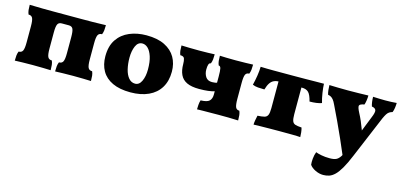

<svg xmlns="http://www.w3.org/2000/svg" viewBox="-64 -879 3220 1541"><g transform="rotate(15 1545.5 -109.0)"><path d="M32 3Q32 -22 34 -40.5Q36 -59 43 -75Q68 -75 77 -94Q86 -113 86 -162V-296Q86 -346 77 -364.5Q68 -383 43 -383Q36 -400 34 -418Q32 -436 32 -461Q47 -461 73 -460Q99 -459 138.5 -458.5Q178 -458 231 -458H456Q515 -458 556 -458.5Q597 -459 623.5 -460Q650 -461 665 -461Q665 -436 663 -418Q661 -400 654 -383Q629 -383 620 -364.5Q611 -346 611 -296V-162Q611 -113 620 -94Q629 -75 654 -75Q661 -59 663 -40.5Q665 -22 665 3Q643 2 601 1Q559 0 516 0Q473 0 431.5 1Q390 2 367 3Q367 -22 369 -40.5Q371 -59 378 -75Q403 -75 412 -94Q421 -113 421 -162V-296Q421 -346 412 -364.5Q403 -383 378 -383H319Q294 -383 285 -364.5Q276 -346 276 -296V-162Q276 -113 285 -94Q294 -75 319 -75Q326 -59 328 -40.5Q330 -22 330 3Q308 2 266 1Q224 0 181 0Q138 0 96.5 1Q55 2 32 3Z M993 9Q904 9 844 -19Q784 -47 754.5 -98.5Q725 -150 725 -220Q725 -305 762 -359.5Q799 -414 862 -440.5Q925 -467 1002 -467Q1094 -467 1154 -437Q1214 -407 1243.5 -355.5Q1273 -304 1273 -237Q1273 -159 1239.5 -104Q1206 -49 1143 -20Q1080 9 993 9ZM1012 -68Q1046 -68 1064.5 -107.5Q1083 -147 1083 -204Q1083 -269 1069 -311.5Q1055 -354 1033.5 -374.5Q1012 -395 987 -395Q950 -395 932.5 -354.5Q915 -314 915 -258Q915 -207 925.5 -163.5Q936 -120 958 -94Q980 -68 1012 -68Z M1888 3Q1848 1 1806.5 0.5Q1765 0 1725 0Q1699 0 1663 0.5Q1627 1 1594.5 1Q1562 1 1546 2Q1546 -14 1547.5 -35Q1549 -56 1555 -75Q1609 -76 1627.5 -94.5Q1646 -113 1646 -147V-296Q1646 -346 1641.5 -364.5Q1637 -383 1623 -383Q1616 -400 1614 -418Q1612 -436 1612 -461Q1631 -460 1667.5 -459Q1704 -458 1741 -458Q1784 -458 1825 -459Q1866 -460 1888 -461Q1888 -436 1886 -418Q1884 -400 1877 -383Q1854 -383 1845.5 -364.5Q1837 -346 1837 -296V-162Q1837 -113 1845.5 -94Q1854 -75 1877 -75Q1884 -59 1886 -40.5Q1888 -22 1888 3ZM1519 -160Q1455 -160 1417 -178Q1379 -196 1362 -232Q1345 -268 1345 -320Q1345 -347 1339 -365Q1333 -383 1304 -383Q1297 -400 1295 -418Q1293 -436 1293 -461Q1315 -460 1356 -459Q1397 -458 1440 -458Q1477 -458 1513.5 -459Q1550 -460 1569 -461Q1569 -436 1567 -418Q1565 -400 1558 -383Q1545 -383 1540 -367.5Q1535 -352 1535 -326Q1535 -292 1551.5 -266Q1568 -240 1605 -240Q1619 -240 1631 -242Q1643 -244 1648 -247V-175Q1625 -168 1594 -164Q1563 -160 1519 -160Z M2016 3Q2016 -12 2020 -35Q2024 -58 2028 -74Q2064 -76 2084 -81Q2104 -86 2112 -104Q2120 -122 2120 -162V-401H2310V-162Q2310 -125 2316.5 -106.5Q2323 -88 2341 -82Q2359 -76 2394 -74Q2399 -58 2401.5 -36Q2404 -14 2404 3Q2383 1 2336.5 0.5Q2290 0 2229 0Q2189 0 2147 0.5Q2105 1 2070 1.5Q2035 2 2016 3ZM2027 -292Q1999 -292 1973.5 -294Q1948 -296 1928 -305Q1937 -340 1944 -384Q1951 -428 1951 -460Q1979 -459 2004 -458.5Q2029 -458 2057.5 -458Q2086 -458 2124.5 -458Q2163 -458 2218 -458Q2281 -458 2325 -458.5Q2369 -459 2404.5 -459.5Q2440 -460 2477 -460Q2478 -429 2484.5 -386Q2491 -343 2502 -306Q2483 -299 2457.5 -295.5Q2432 -292 2402 -292Q2389 -345 2370 -364.5Q2351 -384 2313 -384H2128Q2103 -384 2083.5 -375.5Q2064 -367 2050.5 -347Q2037 -327 2027 -292Z M2916 -298Q2936 -345 2930 -362Q2924 -379 2896 -383Q2891 -397 2888 -418.5Q2885 -440 2885 -461Q2908 -460 2935.5 -459Q2963 -458 2986 -458Q3011 -458 3035 -459Q3059 -460 3081 -462Q3081 -444 3078 -422Q3075 -400 3068 -383Q3053 -379 3042 -372Q3031 -365 3022 -351Q3013 -337 3002 -313L2855 37Q2827 105 2802.5 147Q2778 189 2755.5 211Q2733 233 2709.5 241Q2686 249 2660 249Q2627 249 2594.5 233.5Q2562 218 2546 195Q2543 175 2546 143.5Q2549 112 2559 87Q2576 94 2607 100Q2638 106 2675 106Q2710 106 2729 97Q2748 88 2764 63Q2770 54 2793 5Q2816 -44 2847 -124ZM2771 59Q2746 -2 2716 -68.5Q2686 -135 2656 -200Q2626 -265 2599 -319Q2587 -345 2576.5 -357.5Q2566 -370 2555.5 -375.5Q2545 -381 2532 -383Q2527 -398 2524.5 -420.5Q2522 -443 2522 -461Q2551 -460 2592 -459Q2633 -458 2675 -458Q2719 -458 2767 -459Q2815 -460 2846 -461Q2846 -442 2842.5 -418.5Q2839 -395 2834 -383Q2797 -377 2793 -363Q2789 -349 2811 -307Q2826 -279 2839.5 -248Q2853 -217 2865.5 -182.5Q2878 -148 2889 -108Z"/></g></svg>

Font: Vollkorn Black
Style: Regular
Weight: 900
Designer: Friedrich Althausen
Foundry: Friedrich Althausen
Version: Version 5.000